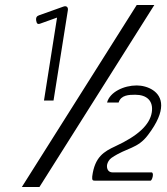

<svg xmlns="http://www.w3.org/2000/svg" viewBox="-20 -672 664 764"><path d="M140 -578 207 -602 155 -272H193L250 -631C252 -643 245 -650 233 -646L135 -611C127 -608 122 -603 124 -590C126 -579 129 -574 140 -578ZM137 72 594 -652H524L67 72ZM359 47H579C581 47 586 41 588 29C590 19 586 14 584 14H428C410 14 404 -1 406 -16C408 -26 414 -37 424 -44C486 -86 527 -79 569 -135C645 -235 626 -288 589 -313C570 -326 545 -332 524 -332C473 -332 417 -306 406 -264H452C461 -294 493 -295 518 -295C564 -295 591 -271 584 -225C576 -175 528 -131 439 -90C394 -69 357 -48 347 30C346 45 348 47 359 47Z"/></svg>

Font: Charger Pro
Style: LitNarObl
Weight: 300
Designer: Jasper
Foundry: Cannot Into Space Fonts
Version: Version 1.09